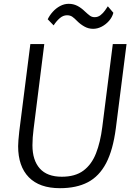

<svg xmlns="http://www.w3.org/2000/svg" viewBox="-20 -978 704 1006"><path d="M294 8Q187 8 131 -49.2Q75 -106.5 75 -212Q75 -224 76.5 -243.5Q78 -263 81 -290L139 -747H212L156 -302Q153 -279 151.5 -257.5Q150 -236 150 -217Q150 -138.5 188.5 -95.2Q227 -52 304 -52Q374 -52 417 -84Q460 -116 483 -174.5Q506 -233 516 -313L571 -747H643L587 -306Q579.5 -249 566.8 -203.2Q554 -157.5 536 -123Q499.5 -54 440 -23Q380.5 8 294 8ZM468 -827Q443.5 -827 422.5 -838.8Q401.5 -850.5 385 -867Q369.5 -883 358.5 -890.5Q347.5 -898 331 -898Q311 -898 293.2 -882.8Q275.5 -867.5 261 -845L230 -877Q240 -898 256.8 -916.5Q273.5 -935 295 -946.5Q316.5 -958 340 -958Q364 -958 384.5 -947.8Q405 -937.5 425 -918Q441 -903 451.5 -895.5Q462 -888 476 -888Q493.5 -888 507 -898.8Q520.5 -909.5 530 -923Q539.5 -936.5 545 -945L574 -911Q568 -888 551.5 -869Q535 -850 513 -838.5Q491 -827 468 -827Z"/></svg>

Font: Merriweather Sans Variable Regular
Style: Italic
Weight: 300
Italic angle: -8°
Designer: Eben Sorkin
Foundry: Eben Sorkin
Version: Version 2.001